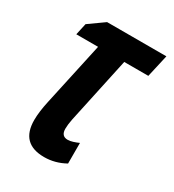

<svg xmlns="http://www.w3.org/2000/svg" viewBox="-142 -626 649 718"><g transform="rotate(30 183.0 -266.5)"><path d="M248 -13V-102Q237 -97 224.5 -93Q212 -89 202 -89Q174 -89 174 -121Q174 -138 179 -163L240 -447H344L366 -544H110L44 -497L33 -447H127L68 -176Q57 -126 57 -91Q57 11 158 11Q205 11 248 -13Z"/></g></svg>

Font: Noto Sans Display Condensed
Style: Bold Italic
Weight: 700
Width: 3
Designer: Monotype Design team
Foundry: Monotype Imaging Inc.
Version: 1.000